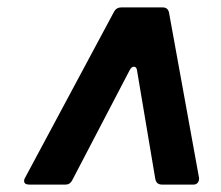

<svg xmlns="http://www.w3.org/2000/svg" viewBox="-20 -783 596 518"><path d="M59 -285Q45 -285 45 -295Q45 -300 48 -304L288 -752Q294 -763 307 -763H419Q433 -763 436 -749L517 -303V-301Q517 -294 513 -289.5Q509 -285 502 -285H417Q402 -285 399 -300L350 -591Q349 -603 341 -603Q335 -603 330 -594L175 -297Q169 -285 157 -285Z"/></svg>

Font: Open Sauce Two
Style: Bold Italic
Weight: 700
Italic angle: -10°
Designer: Alfredo Marco Pradil
Foundry: Creative Sauce Fz LLC
Version: Version 1.477